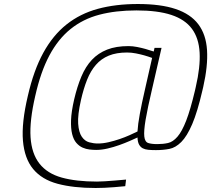

<svg xmlns="http://www.w3.org/2000/svg" viewBox="-20 -739 1054 958"><path d="M990 -288Q965 -180 939 -119.5Q913 -59 884.5 -30.5Q856 -2 825 4Q794 10 758 10Q737 10 720.5 8.5Q704 7 692.5 1Q681 -5 674 -17.5Q667 -30 666 -53Q651 -46 627 -35.5Q603 -25 575 -15Q547 -5 517 2Q487 9 460 9Q445 9 427 7Q409 5 392 -2.5Q375 -10 361 -26Q347 -42 340 -70Q333 -98 334.5 -140Q336 -182 350 -243Q365 -307 386 -357Q407 -407 438.5 -440.5Q470 -474 514.5 -491.5Q559 -509 621 -509Q642 -509 664.5 -504.5Q687 -500 705 -495Q726 -489 747 -482L751 -500H786L740 -300Q716 -198 706.5 -141.5Q697 -85 700 -58Q703 -31 719.5 -25.5Q736 -20 765 -20Q794 -20 818.5 -25.5Q843 -31 865.5 -57Q888 -83 909 -137Q930 -191 953 -288L957 -306Q980 -405 976 -477Q972 -549 937.5 -595.5Q903 -642 835 -664.5Q767 -687 661 -687Q557 -687 475.5 -665.5Q394 -644 332 -594Q270 -544 226.5 -462.5Q183 -381 156 -261Q127 -136 132.5 -54Q138 28 177 77.5Q216 127 288 147Q360 167 464 167Q479 167 503.5 165.5Q528 164 551 162Q578 160 609 157L605 190Q576 193 549 195Q526 197 500.5 198Q475 199 457 199Q346 199 267.5 178Q189 157 145.5 104.5Q102 52 94.5 -37Q87 -126 119 -261Q148 -388 196 -475.5Q244 -563 312 -617Q380 -671 468.5 -695Q557 -719 668 -719Q782 -719 856.5 -694Q931 -669 969.5 -618Q1008 -567 1013 -489Q1018 -411 994 -305ZM468 -23Q494 -23 522 -29.5Q550 -36 576.5 -45Q603 -54 626.5 -64.5Q650 -75 666 -83Q668 -118 677.5 -170Q687 -222 705 -300L739 -450Q720 -457 699 -463Q681 -468 658.5 -472.5Q636 -477 614 -477Q561 -477 523 -461.5Q485 -446 458.5 -415.5Q432 -385 414.5 -341Q397 -297 384 -240Q367 -165 370 -122Q373 -79 388 -57Q403 -35 425 -29Q447 -23 468 -23Z"/></svg>

Font: Panefresco 1wt
Style: Italic
Weight: 250
Version: Version 1.000